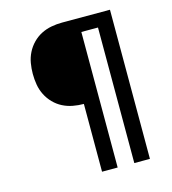

<svg xmlns="http://www.w3.org/2000/svg" viewBox="-109 -825 819 914"><g transform="rotate(-15 300.0 -367.5)"><path d="M281 0V-334Q254 -334 227.5 -339Q201 -344 177.5 -356Q154 -368 135 -387.5Q116 -407 104 -431Q92 -455 87.5 -481.5Q83 -508 83 -535Q83 -561 87.5 -587.5Q92 -614 104 -638Q116 -662 135 -681.5Q154 -701 177.5 -713Q201 -725 227.5 -730Q254 -735 281 -735H517V0H440V-668H358V0Z"/></g></svg>

Font: Iosevka Semibold Extended
Style: Regular
Weight: 600
Width: 7
Monospace: yes
Designer: Belleve Invis
Foundry: Belleve Invis
Version: Version 32.5.0; ttfautohint (v1.8.4)